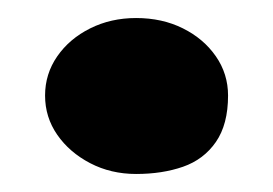

<svg xmlns="http://www.w3.org/2000/svg" viewBox="-20 -431 303 213"><path d="M131 -238Q103 -238 80 -250Q57 -262 43.5 -281.5Q30 -301 30 -325Q30 -349 43.5 -368.5Q57 -388 80 -399.5Q103 -411 131 -411Q160 -411 183 -399.5Q206 -388 219.5 -368.5Q233 -349 233 -325Q233 -293 219.5 -273.5Q206 -254 183 -246Q160 -238 131 -238Z"/></svg>

Font: Sour Gummy Black
Style: Regular
Weight: 900
Designer: Stefie Justprince
Foundry: Eifetstype
Version: Version 1.000